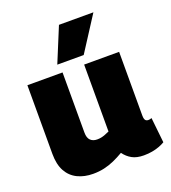

<svg xmlns="http://www.w3.org/2000/svg" viewBox="-144 -895 898 1011"><g transform="rotate(-20 305.0 -389.5)"><path d="M205 10Q156 10 118 -8.5Q80 -27 59 -65Q38 -103 38 -162V-547H235V-210Q235 -180 249 -166.5Q263 -153 286 -153Q298 -153 308.5 -155Q319 -157 330.5 -161.5Q342 -166 356 -172V-547H552V-190Q552 -178 554.5 -170.5Q557 -163 562 -160Q567 -157 574 -157Q584 -157 593 -161L608 -20Q595 -12 576.5 -5Q558 2 536 6Q514 10 489 10Q449 10 423 -4.5Q397 -19 379 -44Q352 -28 324 -15.5Q296 -3 267 3.5Q238 10 205 10ZM223 -595 303 -789H496L371 -595Z"/></g></svg>

Font: Georama ExtraBold
Style: Regular
Weight: 800
Designer: Jean-Baptiste Levee
Foundry: Production Type
Version: Version 1.001